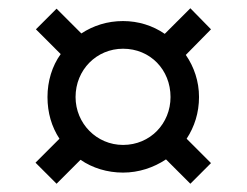

<svg xmlns="http://www.w3.org/2000/svg" viewBox="-20 -591 599 465"><path d="M117 -146 175 -204C204 -184 240 -173 278 -173C316 -173 352 -185 382 -205L441 -146L491 -196L432 -255C451 -284 462 -318 462 -356C462 -394 450 -429 430 -458L491 -520L441 -571L379 -509C350 -529 315 -540 278 -540C240 -540 206 -529 177 -510L117 -570L67 -520L127 -460C106 -431 95 -394 95 -356C95 -318 105 -284 124 -255L66 -197ZM278 -240C214 -240 163 -292 163 -356C163 -422 214 -473 278 -473C344 -473 393 -422 393 -356C393 -292 344 -240 278 -240Z"/></svg>

Font: Noto Serif Display
Style: Bold
Weight: 700
Designer: Monotype Design Team
Foundry: Monotype Imaging Inc.
Version: Version 2.009